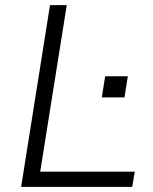

<svg xmlns="http://www.w3.org/2000/svg" viewBox="-20 -725 594 745"><path d="M62 0 174 -705H239L136 -59H503L493 0ZM375 -347 388 -429H476L463 -347Z"/></svg>

Font: Nunito Sans 10pt Light
Style: Italic
Weight: 300
Italic angle: -9°
Designer: Vernon Adams
Foundry: Vernon Adams
Version: Version 3.101;gftools[0.9.27]